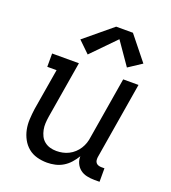

<svg xmlns="http://www.w3.org/2000/svg" viewBox="-141 -878 882 990"><g transform="rotate(20 300.0 -382.5)"><path d="M230 8Q201 8 174 0.5Q147 -7 126.5 -24Q106 -41 93 -65Q80 -89 74.5 -116Q69 -143 70.5 -172Q72 -201 76 -230L114 -457H63V-530H210L158 -218Q155 -199 154 -181Q153 -163 156.5 -145.5Q160 -128 167.5 -112.5Q175 -97 188.5 -86Q202 -75 219 -70Q236 -65 255 -65Q272 -65 289 -68.5Q306 -72 322 -80Q338 -88 351.5 -100.5Q365 -113 374.5 -128Q384 -143 389.5 -159.5Q395 -176 397 -193L453 -530H537L467 -108Q466 -99 467 -91Q468 -83 473 -77Q478 -71 486 -68.5Q494 -66 502 -66H519V8H490Q469 8 448.5 3.5Q428 -1 412.5 -13Q397 -25 388.5 -43.5Q380 -62 381 -82Q369 -62 353 -44Q337 -26 317 -14Q297 -2 274.5 3Q252 8 230 8ZM237 -588 175 -648 326 -773H418L523 -642L450 -594L364 -718Z"/></g></svg>

Font: Iosevka Curly Slab Extended
Style: Italic
Weight: 400
Width: 7
Italic angle: -9°
Monospace: yes
Designer: Belleve Invis
Foundry: Belleve Invis
Version: Version 11.1.0; ttfautohint (v1.8.3)